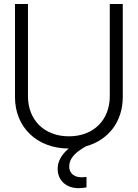

<svg xmlns="http://www.w3.org/2000/svg" viewBox="-20 -748 705 982"><path d="M382.3 214.4C394 214.4 408.2 212.9 422.4 210.4V156.7C413.6 158.2 404.8 158.7 397 158.7C359.9 158.7 334 138.7 334 103.5C334 61 366.2 30.3 420.4 0C535.2 -31.7 607.9 -127 607.9 -251.5V-727.5H541.5V-255.9C541.5 -134.8 459 -50.8 332.5 -50.8C206.1 -50.8 123 -134.8 123 -255.9V-727.5H56.6V-251.5C56.6 -97.7 168.5 11.2 331.5 11.7C293.9 42.5 274.9 78.6 274.9 115.2C274.9 174.8 318.4 214.4 382.3 214.4Z"/></svg>

Font: Guggenheim Sans Display Light
Style: Regular
Weight: 300
Designer: Modified by Tom Baber under direction of Pentagram Design 2023
Foundry: rsms
Version: Version 1.001;Glyphs 3.1.2 (3151)